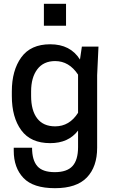

<svg xmlns="http://www.w3.org/2000/svg" viewBox="-20 -774 590 1006"><path d="M326 -639H210V-754H326ZM389 -90Q339 -24 243 -24Q141 -24 91.5 -91.5Q42 -159 42 -271V-295Q42 -405 91.5 -473.5Q141 -542 243 -542Q349 -542 399 -462L409 -530H496L489 -380V0Q489 100 435 156Q381 212 268 212Q154 212 103 158.5Q52 105 52 16V0H148Q148 65 175.5 96.5Q203 128 267 128Q331 128 360 96Q389 64 389 -3ZM269 -454Q208 -454 175.5 -411Q143 -368 143 -295V-271Q143 -195 175 -153.5Q207 -112 269 -112Q344 -112 389 -183V-383Q342 -454 269 -454Z"/></svg>

Font: Coupeur_Texte
Style: Regular
Weight: 400
Designer: Léa Rolland
Version: Version 1.000;PS 001.000;hotconv 1.0.88;makeotf.lib2.5.64775